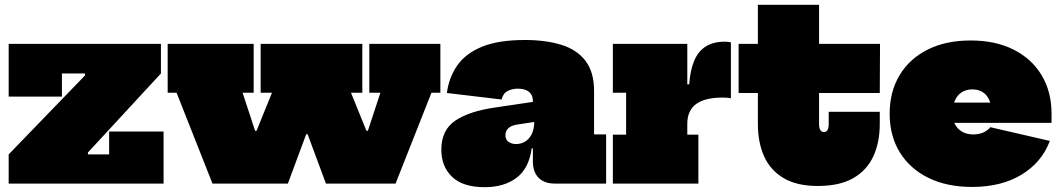

<svg xmlns="http://www.w3.org/2000/svg" viewBox="-20 -762 4399 797"><path d="M16 -121 333 -449V-482L648 -457L345 -129V-93ZM648 -580V-457H237V-361H16V-580ZM433 -216H659V0H16V-121H433Z M1513 -580H1808V-377H1771L1622 0H1333L1193 -377L1300 -205H1208L1315 -377L1175 0H862L713 -377H676V-580H1033V-377H987L1111 0L996 -219H1089L956 0L1109 -377H1062V-580H1484V-377H1437L1590 0L1459 -219H1552L1435 0L1559 -377H1513Z M2283 0Q2239.5 0 2215.8 -24Q2192 -48 2192 -92V-187L2206 -207L2198 -263L2192 -289V-341Q2192 -361.5 2183.2 -373Q2174.5 -384.5 2160.2 -389.2Q2146 -394 2130 -394Q2107.5 -394 2088.2 -384.8Q2069 -375.5 2062 -349L1835 -376Q1843.5 -440.5 1878 -490.2Q1912.5 -540 1980.8 -568Q2049 -596 2159 -596Q2245 -596 2309.5 -576.2Q2374 -556.5 2410 -510Q2446 -463.5 2446 -384V-204H2496V0ZM1992 15Q1901.5 15 1856.8 -27.8Q1812 -70.5 1812 -141Q1812 -222 1869.8 -261.2Q1927.5 -300.5 2037 -316L2219 -343V-259L2134 -246Q2104 -242.5 2091 -230.5Q2078 -218.5 2078 -201Q2078 -183 2090.5 -173.5Q2103 -164 2123 -164Q2140.5 -164 2157.8 -173.2Q2175 -182.5 2186.5 -204Q2198 -225.5 2198 -263L2221 -146H2187Q2176 -63 2124.2 -24Q2072.5 15 1992 15Z M2833 -203H2879V0H2524V-203H2579V-377H2524V-580H2833ZM3014 -354Q3008 -355.5 3000.5 -356.2Q2993 -357 2980 -357Q2906 -357 2869.5 -330Q2833 -303 2833 -248L2799 -412H2841Q2845 -471 2861.8 -510.2Q2878.5 -549.5 2909.8 -569.2Q2941 -589 2989 -589Q2996.5 -589 3002.8 -588.2Q3009 -587.5 3014 -586Z M3380 -247Q3380 -230.5 3385.2 -222.2Q3390.5 -214 3400 -214Q3410 -214 3415 -222.2Q3420 -230.5 3420 -247V-298H3632V-248Q3632 -171 3605.2 -113Q3578.5 -55 3521.8 -22.5Q3465 10 3375 10Q3288 10 3233 -22.5Q3178 -55 3152 -112.8Q3126 -170.5 3126 -247V-376H3046V-580H3126V-742H3380V-580H3633L3632 -376H3380Z M4015 14Q3910 14 3833.2 -24Q3756.5 -62 3714.8 -130.2Q3673 -198.5 3673 -290Q3673 -381 3714 -449.5Q3755 -518 3830.5 -556Q3906 -594 4009 -594Q4112 -594 4187.5 -556Q4263 -518 4304 -449.5Q4345 -381 4345 -290Q4345 -280.5 4345 -271.2Q4345 -262 4345 -252H4095Q4096 -262.5 4096 -273.5Q4096 -284.5 4096 -295Q4096 -326 4086.2 -347.5Q4076.5 -369 4058.5 -380Q4040.5 -391 4016 -391Q3991 -391 3972.5 -379.2Q3954 -367.5 3944 -345Q3934 -322.5 3934 -290Q3934 -264.5 3944.5 -245.2Q3955 -226 3974.2 -215Q3993.5 -204 4020 -204Q4044 -204 4062.2 -212.2Q4080.5 -220.5 4091 -234L4338 -177Q4304.5 -88 4220.5 -37Q4136.5 14 4015 14ZM3835 -252V-336H4141L4135 -252Z"/></svg>

Font: Hepta Slab ExtraLight Black
Style: Regular
Weight: 900
Version: Version 1.102